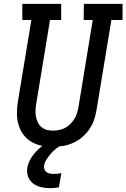

<svg xmlns="http://www.w3.org/2000/svg" viewBox="-20 -755 657 998"><path d="M255 8Q224 8 195 2Q166 -4 141.5 -19Q117 -34 100.5 -57Q84 -80 76 -108Q68 -136 68 -166.5Q68 -197 73 -227L143 -651H96V-735H298V-651H240L168 -214Q165 -197 164.5 -180.5Q164 -164 167 -148Q170 -132 177 -118Q184 -104 196 -94Q208 -84 223.5 -80Q239 -76 255 -76Q271 -76 287 -79Q303 -82 318 -90Q333 -98 345.5 -110.5Q358 -123 367 -137.5Q376 -152 380.5 -167.5Q385 -183 388 -199L462 -651H415L416 -735H617V-651H559L482 -185Q478 -159 469.5 -133.5Q461 -108 445 -84.5Q429 -61 407.5 -42.5Q386 -24 360.5 -12.5Q335 -1 308 3.5Q281 8 255 8ZM239 223Q215 223 192.5 217.5Q170 212 152 198.5Q134 185 126 163Q118 141 122 117Q125 98 134 80Q143 62 156 46Q169 30 184 16.5Q199 3 216 -8H300L299 0Q283 8 269 19.5Q255 31 243.5 44.5Q232 58 222 73.5Q212 89 209 106Q208 116 211 125Q214 134 221.5 139.5Q229 145 238 147Q247 149 257 149Q268 149 278 148Q288 147 299 145L286 219Q275 221 263 222Q251 223 239 223Z"/></svg>

Font: Iosevka HT Medium Extended
Style: Italic
Weight: 500
Width: 7
Italic angle: -9°
Monospace: yes
Designer: Belleve Invis
Foundry: Belleve Invis
Version: Version 32.3.0; ttfautohint (v1.8.4)